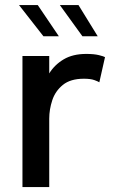

<svg xmlns="http://www.w3.org/2000/svg" viewBox="-20 -758 462 778"><path d="M71 0V-531H179.5V-460.5Q201 -495.5 238 -517.5Q275 -539.5 329.5 -539.5Q361.5 -539.5 381.2 -534.5Q401 -529.5 405.5 -526.5L382.5 -424.5Q377.5 -428 362.2 -433.5Q347 -439 320 -439Q265.5 -439 234.8 -414Q204 -389 191.8 -351.8Q179.5 -314.5 179.5 -277V0ZM376 -611H314L222.5 -737.5H298ZM218.5 -611H156L57 -737.5H133Z"/></svg>

Font: Epilogue Medium
Style: Regular
Weight: 500
Designer: Tyler Finck
Foundry: Etcetera Type Co
Version: Version 2.111; ttfautohint (v1.8.3)